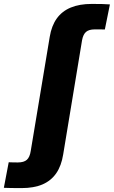

<svg xmlns="http://www.w3.org/2000/svg" viewBox="-155 -755 583 983"><path d="M-44.9 208Q-62.5 208 -79.1 207.8Q-95.7 207.5 -110.1 207.3Q-124.5 207 -135.3 206.5L-110.4 75.7Q-101.1 76.2 -88.6 76.4Q-76.2 76.7 -64 76.7Q-32.7 76.7 -17.6 63.2Q-2.4 49.8 2.4 17.6L99.6 -566.4Q108.9 -623 135.7 -660.4Q162.6 -697.8 207.3 -716.3Q252 -734.9 314.5 -734.9Q342.3 -734.9 367.4 -734.4Q392.6 -733.9 407.7 -732.4L381.8 -604Q372.6 -604.5 358.2 -604.5Q343.8 -604.5 330.1 -604.5Q300.3 -604.5 285.4 -591.6Q270.5 -578.6 265.1 -548.8L168.5 35.6Q159.2 93.8 133.1 131.8Q106.9 169.9 63 189Q19 208 -44.9 208Z"/></svg>

Font: Inter 28pt ExtraBold
Style: Italic
Weight: 800
Italic angle: -9.3988°
Designer: Rasmus Andersson
Foundry: rsms
Version: Version 4.001;git-66647c0bb